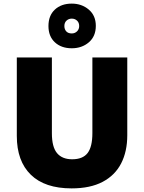

<svg xmlns="http://www.w3.org/2000/svg" viewBox="-20 -1032 797 1062"><path d="M684 -284Q684 -194 650 -128Q616 -62 547.5 -26Q479 10 376 10Q228 10 150.5 -65.5Q73 -141 73 -280V-714H267V-295Q267 -219 295.5 -185Q324 -151 379 -151Q438 -151 464.5 -185.5Q491 -220 491 -296V-714H684ZM377 -765Q319 -765 283.5 -798Q248 -831 248 -888Q248 -946 283.5 -979Q319 -1012 377 -1012Q432 -1012 471 -979Q510 -946 510 -889Q510 -831 471.5 -798Q433 -765 377 -765ZM377 -847Q394 -847 406 -858.5Q418 -870 418 -888Q418 -907 406 -918Q394 -929 377 -929Q360 -929 348 -918Q336 -907 336 -888Q336 -870 346.5 -858.5Q357 -847 377 -847Z"/></svg>

Font: Noto Sans Cham Black
Style: Regular
Weight: 900
Version: Version 2.002